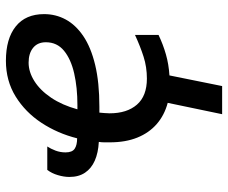

<svg xmlns="http://www.w3.org/2000/svg" viewBox="-81 -507 775 653"><g transform="rotate(-90 306.5 -180.5)"><path d="M244.6 187.5 283.2 2.4Q241.2 -8.8 211.2 -34.9Q181.2 -61 165 -101.1Q148.9 -141.1 148.9 -194.3Q148.9 -203.6 148.9 -213.1Q148.9 -222.7 150.4 -231.9Q113.3 -233.9 86.7 -245.6Q60.1 -257.3 45.7 -278.8Q31.2 -300.3 31.2 -332Q31.2 -350.6 37.4 -371.3Q43.5 -392.1 55.2 -407.2H134.8Q127 -395.5 120.8 -379.2Q114.7 -362.8 114.7 -345.2Q114.7 -322.3 127.2 -314Q139.6 -305.7 162.6 -305.7Q179.2 -372.1 215.3 -427Q251.5 -481.9 304.9 -514.9Q358.4 -547.9 426.3 -547.9Q501.5 -547.9 543.2 -514.4Q585 -481 585 -418Q585 -378.4 566.7 -344.5Q548.3 -310.5 510.3 -284.7Q472.2 -258.8 412.4 -244.4Q352.5 -230 270 -230H250Q249.5 -222.2 248.5 -212.9Q247.6 -203.6 247.6 -195.3Q247.6 -136.2 277.1 -102.3Q306.6 -68.4 365.7 -68.4Q404.8 -68.4 439.9 -79.6Q475.1 -90.8 514.2 -108.9V-28.8Q481.4 -13.2 448 -3.7Q414.6 5.9 376.5 8.3L340.3 187.5ZM261.2 -304.7H275.9Q335 -304.7 383.3 -315.7Q431.6 -326.7 460.4 -350.3Q489.3 -374 489.3 -412.1Q489.3 -439.9 470.5 -455.3Q451.7 -470.7 419.9 -470.7Q388.2 -470.7 356.9 -450.9Q325.7 -431.2 300.5 -393.8Q275.4 -356.4 261.2 -304.7Z"/></g></svg>

Font: Open Sans Medium
Style: Italic
Weight: 500
Italic angle: -12°
Designer: Monotype Design Team
Foundry: Monotype Imaging Inc.
Version: Version 3.000